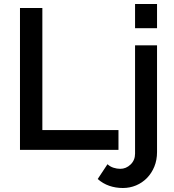

<svg xmlns="http://www.w3.org/2000/svg" viewBox="-20 -750 873 961"><path d="M595 191Q559 191 527 180Q495 169 469 146L518 72Q531 84 548 89.5Q565 95 582 95Q611 95 633.5 73.5Q656 52 656 19V-523H766V11Q766 51 752.5 84Q739 117 715.5 141Q692 165 661 178Q630 191 595 191ZM656 -609V-730H766V-609ZM80 0V-710H192V-99H573V0Z"/></svg>

Font: Oxford Sans SemiBold
Style: Regular
Weight: 600
Designer: Matt McInerney, Pablo Impallari, Rodrigo Fuenzalida
Foundry: Matt McInerney, Pablo Impallari, Rodrigo Fuenzalida
Version: Version 3.000g; ttfautohint (v1.5) -l 8 -r 28 -G 28 -x 14 -D